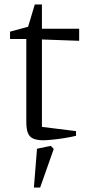

<svg xmlns="http://www.w3.org/2000/svg" viewBox="-20 -620 396 861"><path d="M174 9Q146 9 129 1.5Q112 -6 105 -24Q98 -42 98 -74V-445H25V-478L106 -500L136 -600H168V-491H335V-437L168 -443V-51L321 -32V-11Q301 -6 270.5 -1Q240 4 213 6.5Q186 9 174 9ZM132 221 146 47 208 34 221 48 160 221Z"/></svg>

Font: Manuale Light
Style: Regular
Weight: 300
Designer: Eduardo Tunni / Pablo Cosgaya
Foundry: Eduardo Tunni / Pablo Cosgaya
Version: Version 1.002